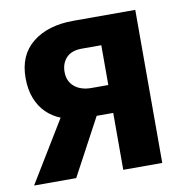

<svg xmlns="http://www.w3.org/2000/svg" viewBox="-67 -611 659 675"><g transform="rotate(-10 263.0 -273.0)"><path d="M151.9 0H1.5L134.8 -218.8Q106.4 -230 84.5 -251.2Q62.5 -272.5 50 -304.2Q37.6 -335.9 37.6 -377.4Q37.6 -459 92.3 -502.7Q147 -546.4 238.3 -546.4H459V0H319.8V-203.1H260.7ZM176.3 -374.5Q176.3 -341.3 199 -322Q221.7 -302.7 260.3 -302.7H319.8V-444.8H250.5Q213.4 -444.8 194.8 -425Q176.3 -405.3 176.3 -374.5Z"/></g></svg>

Font: Open Sans SemiCondensed
Style: Bold
Weight: 700
Width: 4
Designer: Monotype Design Team
Foundry: Monotype Imaging Inc.
Version: Version 3.003